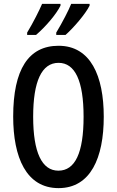

<svg xmlns="http://www.w3.org/2000/svg" viewBox="-20 -960 603 990"><path d="M442 -931V-940H347C336 -911 300 -841 270 -792V-780H318C358 -815 421 -888 442 -931ZM292 -931V-940H197C184 -909 151 -843 120 -792V-780H166C215 -822 270 -886 292 -931ZM515 -358C515 -569 447 -724 282 -724C127 -724 48 -602 48 -359C48 -149 115 10 282 10C447 10 515 -146 515 -358ZM151 -358C151 -541 195 -636 282 -636C367 -636 411 -543 411 -358C411 -171 367 -80 281 -80C196 -80 151 -174 151 -358Z"/></svg>

Font: Noto Sans Armenian ExtraCondensed Medium
Style: Regular
Weight: 500
Width: 2
Designer: Monotype Design Team
Foundry: Monotype Imaging Inc.
Version: Version 2.008